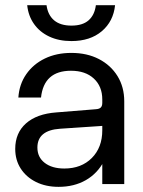

<svg xmlns="http://www.w3.org/2000/svg" viewBox="-20 -718 557 749"><path d="M428.9 -697.7H354Q349.1 -659.4 325.6 -638.7Q302.1 -618.1 258.7 -618.1Q215.5 -618.1 191.1 -638.7Q166.7 -659.4 161.5 -697.7H86.1Q90.5 -655.7 112.9 -624.2Q135.2 -592.7 172.4 -575.3Q209.6 -557.8 258.7 -557.8Q331.7 -557.8 377.1 -596.2Q422.4 -634.6 428.9 -697.7ZM464.7 -322.6Q464.7 -378.4 438.5 -421Q412.2 -463.6 365.9 -487.6Q319.6 -511.6 258.4 -511.6Q200.2 -511.6 154.9 -489.7Q109.6 -467.7 82.4 -428.5Q55.1 -389.2 51.6 -337.4H140Q151.2 -442 256.9 -442Q313.3 -442 346.1 -411.5Q379 -381 379 -330V0H464.7ZM411.5 -207.3 379 -209.9Q379 -142.6 338.2 -101.6Q297.4 -60.6 231 -60.6Q182.9 -60.6 154.4 -82.7Q125.9 -104.7 125.9 -142.4Q125.9 -209.8 214.5 -215.8L380.8 -227L379 -316.6Q379 -304.5 373.1 -298.6Q367.3 -292.7 353.4 -291.9L199.9 -279.5Q123.4 -273.9 81.4 -236.6Q39.4 -199.4 39.4 -137.1Q39.4 -93.7 60.9 -60.3Q82.5 -26.9 120.6 -8Q158.8 10.9 208.6 10.9Q269.1 10.9 314.9 -15.3Q360.6 -41.5 386.1 -90.4Q411.5 -139.3 411.5 -207.3Z"/></svg>

Font: Overused Grotesk Light
Style: Regular
Weight: 300
Designer: RandomMaerks
Version: Version 0.005